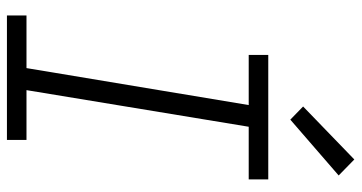

<svg xmlns="http://www.w3.org/2000/svg" viewBox="-258 -758 1017 540"><g transform="rotate(90 250.0 -488.5)"><path d="M24 0V-55H172L276 -680H135V-735H485V-680H337L234 -55H374V0ZM317 -797 280 -833 429 -977 474 -933Z"/></g></svg>

Font: Iosevka Slab Light Oblique
Style: Regular
Weight: 300
Italic angle: -9°
Monospace: yes
Designer: Belleve Invis
Foundry: Belleve Invis
Version: Version 11.1.1; ttfautohint (v1.8.3)